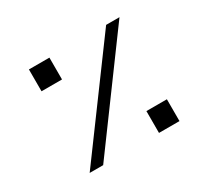

<svg xmlns="http://www.w3.org/2000/svg" viewBox="-141 -910 1201 1120"><g transform="rotate(-30 459.5 -350.0)"><path d="M163 -553V-700H301V-553ZM683 -700H773L259 0H168ZM635 0V-147H773V0Z"/></g></svg>

Font: Montserrat-Arabic
Style: Regular
Weight: 400
Designer: Mohamed Gaber
Foundry: Kief Type Foundry
Version: Version 5.008;PS 005.008;hotconv 1.0.88;makeotf.lib2.5.64775